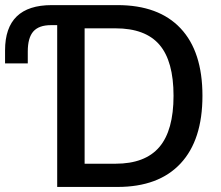

<svg xmlns="http://www.w3.org/2000/svg" viewBox="-20 -739 874 759"><path d="M206.1 0V-639.6H181.6Q133.8 -639.6 111.8 -614.7Q89.8 -589.8 89.8 -535.2V-488.3H0V-540Q0 -718.8 184.6 -718.8H444.3Q607.4 -718.8 693.8 -627Q780.3 -535.2 780.3 -360.4Q780.3 -185.5 693.8 -92.8Q607.4 0 444.3 0ZM314.5 -91.8H436.5Q553.7 -91.8 609.9 -157.7Q666 -223.6 666 -360.4Q666 -497.1 610.4 -562Q554.7 -627 436.5 -627H314.5Z"/></svg>

Font: Min Sans Medium
Style: Regular
Weight: 500
Designer: Jinseong-Kim, NotoSansCJK, Nunito
Foundry: Jinseong-Kim
Version: Version 1.400;Glyphs 3.1.2 (3151)